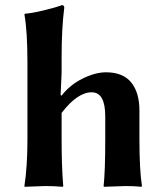

<svg xmlns="http://www.w3.org/2000/svg" viewBox="-20 -718 646 741"><path d="M85.9 -474.1V-180.2C85.9 -110.5 82 -50.5 74.2 0L75.2 2.9L154.8 0C177.6 0 200 1 222.2 2.9L224.1 0C219.9 -49.5 217.8 -109.5 217.8 -180.2V-282.2C258.5 -335.3 297.2 -361.8 334 -361.8C368.8 -361.8 386.2 -330.9 386.2 -269V-180.2C386.2 -98.5 384.1 -38.4 379.9 0L380.9 2.9L464.8 0C487.6 0 508 1 525.9 2.9L527.8 0C521.3 -42.3 518.1 -102.4 518.1 -180.2V-291C518.1 -337.6 507.5 -373.9 486.3 -399.9C465.2 -425.9 432.8 -439 389.2 -439C361.8 -439 331.9 -431 299.3 -415C266.8 -399.1 239.6 -377.1 217.8 -349.1L213.9 -351.1L217.8 -438V-500C217.8 -571.6 221.2 -634.3 228 -688C228 -694.8 225.1 -698.2 219.2 -698.2C204.9 -692.7 182.1 -686.1 150.9 -678.5C119.6 -670.8 94.7 -666.3 76.2 -665L74.2 -662.1C82 -619.8 85.9 -557.1 85.9 -474.1Z"/></svg>

Font: Linux Biolinum G
Style: Bold
Weight: 700
Designer: Philipp H. Poll
Foundry: Philipp H. Poll
Version: Version 1.1.0